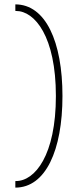

<svg xmlns="http://www.w3.org/2000/svg" viewBox="-20 -720 375 876"><path d="M53 -670C139 -670 235 -553 235 -282C235 -11 139 106 53 106H50V136C188 136 265 -34 265 -282C265 -530 188 -700 50 -700V-670Z"/></svg>

Font: Space Cowgirl Thin
Style: Regular
Weight: 100
Designer: Valery Marier
Foundry: Valery Marier
Version: Version 1.000;hotconv 1.0.109;makeotfexe 2.5.65596